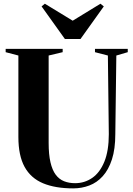

<svg xmlns="http://www.w3.org/2000/svg" viewBox="-20 -1006 716 1034"><path d="M374.5 8.5Q277.5 8.5 211.8 -19Q146 -46.5 112.5 -107.2Q79 -168 79 -268V-707L10.5 -725V-743H317.5V-725L242 -707V-236.5Q242 -174 251.8 -132Q261.5 -90 280 -65.2Q298.5 -40.5 325 -30Q351.5 -19.5 384.5 -19.5Q435.5 -19.5 476.8 -48Q518 -76.5 542 -135.2Q566 -194 566 -283.5L561 -707L491.5 -725V-743H668V-725L606.5 -707L601 -284.5Q601 -203.5 582.8 -147.5Q564.5 -91.5 533.2 -57Q502 -22.5 461 -7Q420 8.5 374.5 8.5ZM329.5 -796 204 -971.5 221.5 -986 371.5 -894.5 521 -986 539 -971.5 413.5 -796Z"/></svg>

Font: Merriweather 144pt
Style: Bold
Weight: 700
Version: Version 2.100